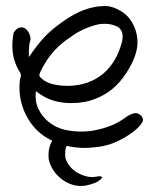

<svg xmlns="http://www.w3.org/2000/svg" viewBox="-20 -476 499 630"><path d="M304.2 -396.5Q251 -384.3 210.4 -353.5Q152.3 -316.4 118.7 -252.9Q111.3 -239.3 109.4 -232.4Q108.9 -227.5 109.9 -225.6Q124.5 -207.5 151.4 -200.2Q175.8 -194.3 201.2 -194.3H207Q273.4 -196.3 318.8 -234.4Q363.3 -272.5 380.4 -339.4Q382.3 -347.2 382.3 -356Q382.3 -377.4 366.7 -387.7Q347.7 -397.9 323.2 -397.9Q314.5 -397.9 304.2 -396.5ZM327.6 -456.1Q346.2 -455.6 366.2 -445.3Q385.7 -436 399.9 -420.9Q413.6 -405.8 422.9 -382.8Q430.7 -360.8 431.2 -339.4V-337.4Q431.2 -293.5 395 -237.3Q354.5 -174.3 291.5 -151.4Q258.3 -137.7 212.9 -137.7Q168 -138.2 134.8 -153.8Q118.7 -161.1 97.7 -176.8Q96.7 -166 96.7 -161.6Q96.7 -132.3 111.8 -107.9Q130.9 -76.7 165.5 -59.6Q189.5 -47.9 228 -44.9Q235.4 -44.4 248.5 -44.4Q273.4 -44.4 292 -48.8Q350.1 -60.1 387.2 -87.4Q410.2 -104.5 426.3 -105Q436.5 -103.5 443.4 -95.7Q450.7 -87.4 448.7 -78.6Q441.4 -62 416.5 -43Q385.3 -20 353.5 -7.3Q324.2 4.9 285.2 7.8Q271.5 9.3 257.3 9.3Q227.1 9.3 198.2 2.4Q198.2 4.4 197.8 4.9Q193.8 12.7 193.8 27.8Q193.8 36.1 194.3 40.5Q203.1 72.8 234.9 91.3Q259.3 105 282.2 105Q288.1 105 299.8 103Q310.5 100.6 315.9 106Q307.1 117.7 293 123.5Q277.8 129.9 259.3 133.3Q250.5 134.3 246.1 134.3Q213.4 134.3 183.6 112.8Q148.9 86.4 140.1 47.4Q139.2 42 139.2 31.7Q139.2 5.9 151.4 -14.2Q98.6 -39.1 70.3 -89.4Q43.9 -135.7 43.9 -189Q43.9 -203.1 44.9 -210.4Q44.9 -211.9 45.7 -215.3Q46.4 -218.8 47.6 -222.4Q48.8 -226.1 48.8 -227.1Q48.8 -230 47.4 -235.8Q20.5 -275.9 20.5 -326.2Q20.5 -346.7 24.9 -369.1Q34.2 -383.3 45.4 -385.7Q47.4 -386.2 50.3 -386.2Q67.4 -386.2 77.1 -362.8Q81.5 -351.6 79.6 -343.3Q76.7 -334.5 76.2 -329.6Q74.7 -314.9 74.7 -302.2V-288.6Q103.5 -330.6 125 -353.5Q147.5 -377.9 185.5 -404.8Q257.3 -456.1 322.3 -456.1Z"/></svg>

Font: Avessa
Style: Medium
Weight: 500
Designer: Arman Khorramak
Foundry: Arman Khorramak
Version: Version 1.000; ttfautohint (v1.8.1)